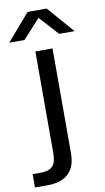

<svg xmlns="http://www.w3.org/2000/svg" viewBox="-165 -779 540 992"><g transform="rotate(-10 105.5 -283.0)"><path d="M-65 167V97H-22Q20 97 39.5 77.5Q59 58 59 10V-525H149V22Q149 76 130 107.5Q111 139 78 153Q45 167 2 167ZM-66 -593 55 -733H155L277 -593H196L105 -693L14 -593Z"/></g></svg>

Font: Mona Sans Expanded
Style: Regular
Weight: 400
Width: 7
Designer: Deni Anggara
Foundry: GitHub
Version: Version 2.000